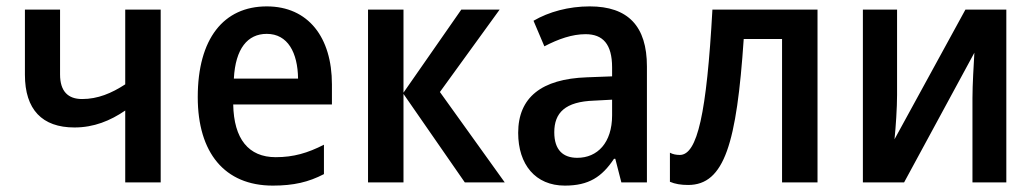

<svg xmlns="http://www.w3.org/2000/svg" viewBox="-20 -571 3241 601"><path d="M168 -541H58V-337C58 -228 112 -172 213 -172C274 -172 325 -193 372 -225V0H483V-541H372V-307C329 -279 286 -261 237 -261C193 -261 168 -285 168 -338Z M815 -551C680 -551 599 -450 599 -267C599 -93 683 10 834 10C899 10 946 -1 994 -26V-118C943 -92 899 -79 843 -79C758 -79 712 -136 710 -244H1019V-307C1019 -454 945 -551 815 -551ZM815 -465C881 -465 912 -406 913 -325H712C717 -419 755 -465 815 -465Z M1424 -541 1243 -281V-541H1132V0H1243V-277L1435 0H1560L1357 -283L1544 -541Z M1826 -551C1760 -551 1698 -534 1650 -506L1684 -426C1728 -449 1771 -464 1813 -464C1867 -464 1896 -433 1896 -360V-332L1817 -329C1675 -324 1602 -266 1602 -155C1602 -56 1656 10 1748 10C1823 10 1864 -17 1902 -74H1906L1925 0H2005V-363C2005 -489 1946 -551 1826 -551ZM1896 -259V-210C1896 -124 1850 -77 1787 -77C1743 -77 1715 -101 1715 -157C1715 -218 1749 -253 1840 -256Z M2539 0V-541H2210C2192 -216 2163 -86 2108 -86C2097 -86 2086 -88 2077 -93V-2C2093 5 2112 8 2134 8C2248 8 2286 -124 2308 -449H2428V0Z M2788 -541H2681V0H2810L3030 -406C3028 -369 3024 -307 3024 -264V0H3130V-541H3002L2780 -135C2784 -173 2788 -234 2788 -274Z"/></svg>

Font: Noto Sans UI SemiCondensed Medium
Style: Regular
Weight: 500
Width: 4
Designer: Monotype Design Team
Foundry: Monotype Imaging Inc.
Version: Version 1.901